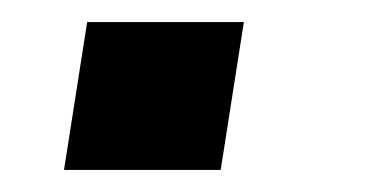

<svg xmlns="http://www.w3.org/2000/svg" viewBox="-20 -154 338 174"><path d="M38 0 59 -134H201L180 0Z"/></svg>

Font: Nunito Sans 7pt SemiExpanded SemiBold
Style: Italic
Weight: 600
Width: 6
Italic angle: -9°
Designer: Vernon Adams
Foundry: Vernon Adams
Version: Version 3.101;gftools[0.9.27]